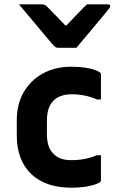

<svg xmlns="http://www.w3.org/2000/svg" viewBox="-20 -860 540 892"><path d="M335 -638Q314 -638 292 -638Q270 -638 249 -638Q242 -638 236.5 -642Q231 -646 219 -660Q211 -669 194 -689.5Q177 -710 154.5 -737Q132 -764 109 -791Q86 -818 68 -840Q94 -840 119 -840Q144 -840 170 -840Q181 -840 186.5 -838Q192 -836 199 -829Q210 -818 235.5 -791.5Q261 -765 304 -721L254 -742H316L268 -720Q309 -763 335.5 -791Q362 -819 384 -840H481Q485 -840 487.5 -839Q490 -838 491 -836Q492 -834 492 -831Q492 -827 488.5 -822.5Q485 -818 473 -803Q462 -790 443 -767Q424 -744 403 -719Q382 -694 363.5 -672Q345 -650 335 -638ZM312 -550Q349 -550 377 -545.5Q405 -541 422.5 -534.5Q440 -528 446 -522Q448 -521 448.5 -518.5Q449 -516 449 -513Q449 -485 449 -456Q449 -427 449 -398H430Q403 -410 374 -416Q345 -422 311 -422Q278 -422 252 -409.5Q226 -397 212 -370Q198 -343 198 -300V-237Q198 -205 206 -181.5Q214 -158 231 -143Q245 -129 265 -122.5Q285 -116 311 -116Q334 -116 354 -118.5Q374 -121 393 -126Q412 -131 430 -139H449Q449 -110 449 -81Q449 -52 449 -23Q449 -21 448.5 -19Q448 -17 446 -15Q441 -10 423.5 -3.5Q406 3 377.5 7.5Q349 12 312 12Q252 12 205 -4Q158 -20 125 -51.5Q92 -83 75 -128Q58 -173 58 -230V-302Q58 -376 90 -431.5Q122 -487 179 -518.5Q236 -550 312 -550Z"/></svg>

Font: Recursive
Style: Bold
Weight: 700
Version: Version 1.085